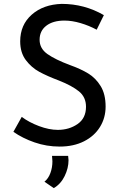

<svg xmlns="http://www.w3.org/2000/svg" viewBox="-20 -747 622 989"><path d="M312 -641Q253 -641 218.5 -614.5Q184 -588 184 -542Q184 -497 224.5 -468.5Q265 -440 340 -412Q396 -392 434.5 -368.5Q473 -345 498.5 -303.5Q524 -262 524 -198Q524 -140 495 -93Q466 -46 412.5 -19Q359 8 287 8Q220 8 158 -13.5Q96 -35 49 -68L92 -145Q129 -117 181 -97.5Q233 -78 278 -78Q336 -78 379.5 -108Q423 -138 423 -197Q423 -247 386.5 -276.5Q350 -306 284 -332Q223 -355 182.5 -377Q142 -399 113 -437.5Q84 -476 84 -534Q84 -619 143.5 -671.5Q203 -724 298 -727Q415 -727 515 -669L478 -594Q439 -615 395 -628Q351 -641 312 -641ZM209 189Q229 173 239.5 144.5Q250 116 250 84Q250 74 248 56H331Q333 70 333 78Q333 119 313 160Q293 201 257 222Z"/></svg>

Font: Josefin Sans
Style: Regular
Weight: 400
Designer: Santiago Orozco
Foundry: Typemade
Version: Version 2.000